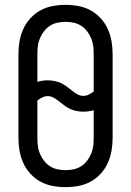

<svg xmlns="http://www.w3.org/2000/svg" viewBox="-20 -763 540 791"><path d="M250 8Q223 8 196.5 3Q170 -2 147 -14.5Q124 -27 105.5 -47Q87 -67 76 -91.5Q65 -116 60.5 -142Q56 -168 56 -195V-540Q56 -567 60.5 -593Q65 -619 76 -643.5Q87 -668 105.5 -688Q124 -708 147 -720.5Q170 -733 196.5 -738Q223 -743 250 -743Q277 -743 303.5 -738Q330 -733 353 -720.5Q376 -708 394.5 -688Q413 -668 424 -643.5Q435 -619 439.5 -593Q444 -567 444 -540V-195Q444 -168 439.5 -142Q435 -116 424 -91.5Q413 -67 394.5 -47Q376 -27 353 -14.5Q330 -2 303.5 3Q277 8 250 8ZM324 -368Q335 -368 346 -373.5Q357 -379 366 -386V-540Q366 -557 364 -573.5Q362 -590 355.5 -605.5Q349 -621 338.5 -634.5Q328 -648 314 -657Q300 -666 283.5 -669.5Q267 -673 250 -673Q233 -673 216.5 -669.5Q200 -666 186 -657Q172 -648 161.5 -634.5Q151 -621 144.5 -605.5Q138 -590 136 -573.5Q134 -557 134 -540V-426Q144 -429 155 -430.5Q166 -432 176 -432Q190 -432 203.5 -429.5Q217 -427 229.5 -421.5Q242 -416 253.5 -407.5Q265 -399 275.5 -390.5Q286 -382 298 -375Q310 -368 324 -368ZM250 -62Q267 -62 283.5 -65.5Q300 -69 314 -78Q328 -87 338.5 -100.5Q349 -114 355.5 -129.5Q362 -145 364 -161.5Q366 -178 366 -195V-309Q356 -306 345 -304.5Q334 -303 324 -303Q310 -303 296.5 -305.5Q283 -308 270.5 -313.5Q258 -319 246.5 -327.5Q235 -336 224.5 -344.5Q214 -353 202 -360Q190 -367 176 -367Q165 -367 154 -361.5Q143 -356 134 -349V-195Q134 -178 136 -161.5Q138 -145 144.5 -129.5Q151 -114 161.5 -100.5Q172 -87 186 -78Q200 -69 216.5 -65.5Q233 -62 250 -62Z"/></svg>

Font: Iosevka www.saffi
Style: Regular
Weight: 400
Monospace: yes
Designer: Belleve Invis
Foundry: Belleve Invis
Version: Version 22.0.2; ttfautohint (v1.8.3)